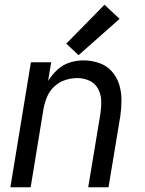

<svg xmlns="http://www.w3.org/2000/svg" viewBox="-20 -794 616 814"><path d="M24 0H110L165 -336Q170 -361 180.5 -385.5Q191 -410 211.5 -428.5Q232 -447 257.5 -455Q283 -463 308 -463Q335 -463 359 -452Q383 -441 395.5 -418Q408 -395 409 -368Q410 -341 406 -314L354 0H440L490 -301Q495 -336 495 -370.5Q495 -405 485 -436.5Q475 -468 453.5 -492Q432 -516 400 -527Q368 -538 334 -538Q305 -538 276 -529Q247 -520 223.5 -498.5Q200 -477 184 -451L197 -530H111ZM313 -560 487 -714 423 -774 261 -609Z"/></svg>

Font: Iosevka Sparkle Oblique
Style: Regular
Weight: 400
Italic angle: -9°
Designer: Belleve Invis
Foundry: Belleve Invis
Version: Version 4.5.0; ttfautohint (v1.8.3)